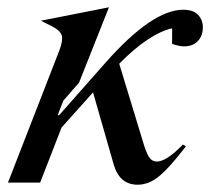

<svg xmlns="http://www.w3.org/2000/svg" viewBox="-20 -504 580 530"><path d="M280.8 -483.9 198.2 -275.9 154.8 -226.1 139.2 -186H143.1L145 -188L273.9 -334Q401.4 -477.1 485.8 -477.1Q513.7 -477.1 526.9 -462.9Q540 -448.7 540 -428.2Q540 -405.8 526.4 -390.9Q512.7 -376 487.8 -376Q475.1 -376 455.1 -382.8V-425.8Q391.6 -411.6 309.1 -328.1L377.9 -102.1Q386.2 -76.2 393.8 -67.1Q401.4 -58.1 413.1 -58.1Q439.5 -58.1 484.9 -105L493.2 -100.1Q451.2 -44.9 421.6 -19.5Q392.1 5.9 359.9 5.9Q310.1 5.9 293.9 -49.8L236.8 -249L149.9 -151.9L90.8 0H2L144 -365.2Q154.3 -392.6 150.4 -406Q146.5 -419.4 126 -430.2L92.8 -446.8Z"/></svg>

Font: Redaction
Style: Italic
Weight: 400
Designer: Jeremy Mickel / Forest Young
Foundry: MCKL
Version: Version 2.001;hotconv 1.0.113;makeotfexe 2.5.65598 DEVELOPME